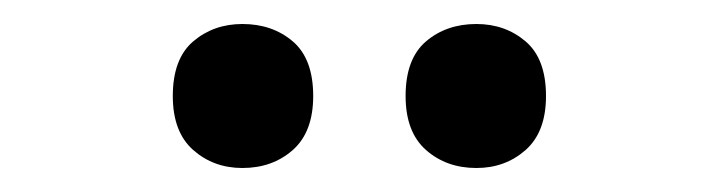

<svg xmlns="http://www.w3.org/2000/svg" viewBox="-20 -761 596 160"><path d="M124 -681Q124 -712 141 -726.5Q158 -741 182 -741Q207 -741 224 -726.5Q241 -712 241 -681Q241 -651 224 -636Q207 -621 182 -621Q158 -621 141 -636Q124 -651 124 -681ZM318 -681Q318 -712 335 -726.5Q352 -741 377 -741Q401 -741 418 -726.5Q435 -712 435 -681Q435 -651 418 -636Q401 -621 377 -621Q352 -621 335 -636Q318 -651 318 -681Z"/></svg>

Font: Noto Sans Khmer SemiCondensed SemiBold
Style: Regular
Weight: 600
Width: 4
Designer: Danh Hong and the Monotype Design Team
Foundry: Monotype Imaging Inc.
Version: Version 2.004; ttfautohint (v1.8.4.7-5d5b)